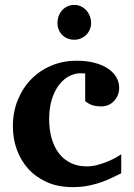

<svg xmlns="http://www.w3.org/2000/svg" viewBox="-20 -746 542 778"><path d="M471.2 -43.9Q458.5 -38.1 440.2 -28.8Q421.9 -19.5 397.7 -10.3Q373.5 -1 342.8 5.6Q312 12.2 273.9 12.2Q215.3 12.2 170.4 -7.8Q125.5 -27.8 94.7 -61.8Q64 -95.7 48.1 -140.1Q32.2 -184.6 32.2 -233.9Q32.2 -293 52.5 -342Q72.8 -391.1 107.7 -426.3Q142.6 -461.4 189.5 -480.7Q236.3 -500 290 -500Q329.6 -500 361.3 -491.9Q393.1 -483.9 415.8 -469.2Q438.5 -454.6 450.7 -434.3Q462.9 -414.1 462.9 -390.1Q462.9 -373 456.8 -359.4Q450.7 -345.7 440.9 -335.7Q431.2 -325.7 418.5 -320.3Q405.8 -314.9 392.1 -314.9Q376.5 -314.9 366 -316.9Q355.5 -318.8 348.1 -322Q340.8 -325.2 335.4 -328.9Q330.1 -332.5 325.2 -335.9V-448.2Q318.8 -448.2 315.2 -448.7Q311.5 -449.2 306.2 -449.2Q283.2 -449.2 260.5 -437.5Q237.8 -425.8 219.7 -402.6Q201.7 -379.4 190.4 -344.5Q179.2 -309.6 179.2 -263.2Q179.2 -219.2 189.7 -183.8Q200.2 -148.4 219.7 -123.5Q239.3 -98.6 267.6 -85.2Q295.9 -71.8 331.1 -71.8Q354 -71.8 377 -78.1Q399.9 -84.5 419.2 -92.8Q438.5 -101.1 452.4 -109.1Q466.3 -117.2 471.2 -121.1ZM349.1 -652.8Q349.1 -639.2 344 -626.7Q338.9 -614.3 329.6 -605Q320.3 -595.7 307.9 -590.3Q295.4 -585 280.8 -585Q266.1 -585 253.7 -590.1Q241.2 -595.2 232.2 -604.2Q223.1 -613.3 218 -625.7Q212.9 -638.2 212.9 -652.8Q212.9 -668 217.8 -681.2Q222.7 -694.3 231.7 -704.3Q240.7 -714.4 253.2 -720.2Q265.6 -726.1 280.8 -726.1Q294.9 -726.1 307.4 -720.5Q319.8 -714.8 329.1 -704.8Q338.4 -694.8 343.8 -681.4Q349.1 -668 349.1 -652.8Z"/></svg>

Font: Charis SIL Phon
Style: Bold
Weight: 700
Foundry: SIL International
Version: Version 5.000